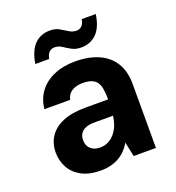

<svg xmlns="http://www.w3.org/2000/svg" viewBox="-133 -830 868 948"><g transform="rotate(-20 300.5 -356.0)"><path d="M237 12Q176 12 136 -9.5Q96 -31 76 -67.5Q56 -104 56 -147Q56 -194 79.5 -230Q103 -266 150.5 -286Q198 -306 269 -306H389Q389 -347 382.5 -373Q376 -399 356 -412Q336 -425 298 -425Q263 -425 240.5 -410.5Q218 -396 212 -368H77Q82 -420 110.5 -458Q139 -496 187.5 -517Q236 -538 299 -538Q371 -538 423 -514.5Q475 -491 502 -446Q529 -401 529 -335V0H412L396 -76Q385 -57 369.5 -40.5Q354 -24 334.5 -12.5Q315 -1 290.5 5.5Q266 12 237 12ZM271 -96Q294 -96 313 -105Q332 -114 347 -131Q362 -148 371 -170Q380 -192 384 -218V-222H285Q257 -222 239 -214Q221 -206 212.5 -192Q204 -178 204 -160Q204 -139 212.5 -125Q221 -111 236 -103.5Q251 -96 271 -96ZM353 -592Q324 -592 303.5 -603.5Q283 -615 265.5 -626.5Q248 -638 228 -638Q211 -638 199.5 -627Q188 -616 184 -593H111Q122 -661 154 -692.5Q186 -724 234 -724Q263 -724 283 -712.5Q303 -701 321 -689.5Q339 -678 359 -678Q376 -678 387.5 -689.5Q399 -701 402 -723H476Q466 -655 433.5 -623.5Q401 -592 353 -592Z"/></g></svg>

Font: DM Sans 9pt ExtraBold
Style: Regular
Weight: 800
Version: Version 4.004;gftools[0.9.30]